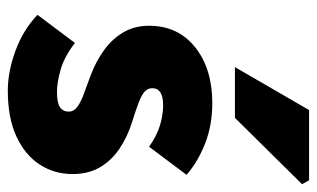

<svg xmlns="http://www.w3.org/2000/svg" viewBox="-180 -620 812 492"><g transform="rotate(90 226.0 -374.0)"><path d="M212 12Q164 12 110.5 -7.5Q57 -27 18 -64L90 -160Q125 -133 158 -123.5Q191 -114 216 -114Q243 -114 254.5 -121.5Q266 -129 266 -144Q266 -157 254 -166Q242 -175 221.5 -182.5Q201 -190 174 -200Q139 -213 110 -233.5Q81 -254 63.5 -283Q46 -312 46 -350Q46 -424 101 -468Q156 -512 244 -512Q301 -512 348 -493.5Q395 -475 428 -446L356 -350Q328 -370 301 -378Q274 -386 250 -386Q228 -386 217 -379Q206 -372 206 -358Q206 -347 214.5 -339Q223 -331 242.5 -323.5Q262 -316 294 -306Q332 -294 362 -273.5Q392 -253 409 -223.5Q426 -194 426 -154Q426 -107 401.5 -69.5Q377 -32 329.5 -10Q282 12 212 12ZM152 -570 262 -760H442L452 -742L282 -570Z"/></g></svg>

Font: Source Sans 3 Black
Style: Regular
Weight: 900
Designer: Paul D. Hunt
Foundry: Adobe
Version: Version 3.046;hotconv 1.0.118;makeotfexe 2.5.65603